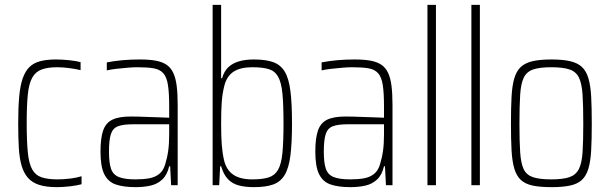

<svg xmlns="http://www.w3.org/2000/svg" viewBox="-20 -763 2513 791"><path d="M214 8Q170 8 141 -1.5Q112 -11 95 -30.5Q78 -50 69 -80.5Q60 -111 57.5 -154.5Q55 -198 55 -254Q55 -318 59 -364Q63 -410 73.5 -440Q84 -470 101.5 -487Q119 -504 146 -511Q173 -518 211 -518Q235 -518 264.5 -515Q294 -512 312 -507V-474Q292 -479 265 -482.5Q238 -486 216 -486Q176 -486 151 -476.5Q126 -467 112.5 -442.5Q99 -418 94.5 -372.5Q90 -327 90 -256Q90 -182 94.5 -136Q99 -90 112.5 -65.5Q126 -41 151.5 -32.5Q177 -24 218 -24Q243 -24 270.5 -27.5Q298 -31 316 -37V-4Q298 1 269 4.5Q240 8 214 8Z M538 8Q489 8 457 -3Q425 -14 409.5 -45.5Q394 -77 394 -138Q394 -194 405 -225.5Q416 -257 443 -270Q470 -283 519 -283Q532 -283 551.5 -282.5Q571 -282 594 -281Q617 -280 638.5 -279.5Q660 -279 677 -278V-324Q677 -380 672 -412.5Q667 -445 653 -461Q639 -477 613.5 -481.5Q588 -486 546 -486Q529 -486 505.5 -484Q482 -482 459.5 -479.5Q437 -477 420 -473V-506Q451 -512 485 -515Q519 -518 556 -518Q595 -518 622 -513Q649 -508 666.5 -496Q684 -484 694 -462.5Q704 -441 708 -408.5Q712 -376 712 -330V0H685L681 -78H677Q669 -43 649 -24Q629 -5 601 1.5Q573 8 538 8ZM538 -24Q571 -24 595 -28.5Q619 -33 635.5 -46Q652 -59 660 -84Q669 -113 673 -142Q677 -171 677 -210V-251H527Q488 -251 466.5 -243Q445 -235 437 -211Q429 -187 429 -138Q429 -92 437.5 -67.5Q446 -43 470 -33.5Q494 -24 538 -24Z M1026 8Q991 8 964 1Q937 -6 919 -25Q901 -44 891 -78H887L883 0H856V-743H891V-441H895Q903 -469 920 -485.5Q937 -502 963.5 -510Q990 -518 1026 -518Q1075 -518 1105.5 -507Q1136 -496 1153 -468Q1170 -440 1176.5 -388Q1183 -336 1183 -255Q1183 -174 1176.5 -122.5Q1170 -71 1153 -42.5Q1136 -14 1105.5 -3Q1075 8 1026 8ZM1019 -24Q1061 -24 1086.5 -32Q1112 -40 1125.5 -63.5Q1139 -87 1143.5 -133Q1148 -179 1148 -255Q1148 -332 1143.5 -378Q1139 -424 1125.5 -447.5Q1112 -471 1086.5 -478.5Q1061 -486 1019 -486Q970 -486 942 -467.5Q914 -449 904 -409Q896 -377 893.5 -342Q891 -307 891 -255Q891 -202 893.5 -168Q896 -134 903 -103Q913 -62 941.5 -43Q970 -24 1019 -24Z M1423 8Q1374 8 1342 -3Q1310 -14 1294.5 -45.5Q1279 -77 1279 -138Q1279 -194 1290 -225.5Q1301 -257 1328 -270Q1355 -283 1404 -283Q1417 -283 1436.5 -282.5Q1456 -282 1479 -281Q1502 -280 1523.5 -279.5Q1545 -279 1562 -278V-324Q1562 -380 1557 -412.5Q1552 -445 1538 -461Q1524 -477 1498.5 -481.5Q1473 -486 1431 -486Q1414 -486 1390.5 -484Q1367 -482 1344.5 -479.5Q1322 -477 1305 -473V-506Q1336 -512 1370 -515Q1404 -518 1441 -518Q1480 -518 1507 -513Q1534 -508 1551.5 -496Q1569 -484 1579 -462.5Q1589 -441 1593 -408.5Q1597 -376 1597 -330V0H1570L1566 -78H1562Q1554 -43 1534 -24Q1514 -5 1486 1.5Q1458 8 1423 8ZM1423 -24Q1456 -24 1480 -28.5Q1504 -33 1520.5 -46Q1537 -59 1545 -84Q1554 -113 1558 -142Q1562 -171 1562 -210V-251H1412Q1373 -251 1351.5 -243Q1330 -235 1322 -211Q1314 -187 1314 -138Q1314 -92 1322.5 -67.5Q1331 -43 1355 -33.5Q1379 -24 1423 -24Z M1741 0V-743H1776V0Z M1922 0V-743H1957V0Z M2252 8Q2205 8 2174.5 1.5Q2144 -5 2126 -21.5Q2108 -38 2099 -68Q2090 -98 2087.5 -143.5Q2085 -189 2085 -254Q2085 -319 2087.5 -365Q2090 -411 2099 -441Q2108 -471 2126 -487.5Q2144 -504 2174.5 -511Q2205 -518 2252 -518Q2298 -518 2328.5 -511Q2359 -504 2377 -487.5Q2395 -471 2404 -441Q2413 -411 2415.5 -365Q2418 -319 2418 -254Q2418 -189 2415.5 -143.5Q2413 -98 2404 -68Q2395 -38 2377 -21.5Q2359 -5 2328.5 1.5Q2298 8 2252 8ZM2251 -24Q2299 -24 2325.5 -33Q2352 -42 2364.5 -66Q2377 -90 2380 -135.5Q2383 -181 2383 -254Q2383 -327 2380 -373Q2377 -419 2365 -443.5Q2353 -468 2326 -477Q2299 -486 2251 -486Q2204 -486 2177 -477Q2150 -468 2138 -443.5Q2126 -419 2123 -373Q2120 -327 2120 -254Q2120 -181 2123 -135.5Q2126 -90 2137.5 -66Q2149 -42 2176 -33Q2203 -24 2251 -24Z"/></svg>

Font: Saira Thin Condensed
Style: Regular
Weight: 100
Width: 3
Version: Version 1.101